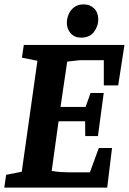

<svg xmlns="http://www.w3.org/2000/svg" viewBox="-24 -852 586 872"><path d="M-4.5 0 3.8 -58 74.8 -72 146 -576 75.6 -590 84.1 -648H541.2L512.8 -464.2H447.5V-578.7H338.7L281.2 -572.3L250.9 -366.4H364.7L387.2 -429.7H447.1L420.8 -234H363.1L362.6 -301.3H242L210.8 -75.9Q230.2 -72.1 251.3 -70.7Q272.4 -69.3 290.1 -69.3H384.3L424.7 -179.8H484.8L462.9 0ZM344.1 -681Q315 -681 297.3 -700.6Q279.6 -720.2 279.6 -748.1Q279.6 -767.8 287.9 -787.3Q296.3 -806.8 313.1 -819.4Q329.9 -832.1 356 -832.1Q385.1 -832.1 403.7 -813.4Q422.3 -794.7 422.3 -763Q422.3 -733.1 402.8 -707.1Q383.3 -681 344.1 -681Z"/></svg>

Font: Faustina Light
Style: Italic
Weight: 300
Italic angle: -8°
Designer: Alfonso Garcia
Foundry: http://www.omnibus-type.com
Version: Version 1.200